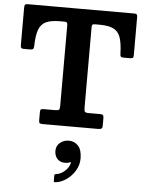

<svg xmlns="http://www.w3.org/2000/svg" viewBox="-69 -804 929 1219"><g transform="rotate(5 396.0 -194.5)"><path d="M313.5 161.5Q313.5 130 337.2 110.2Q361 90.5 393 90.5Q430 90.5 453.5 116.8Q477 143 477 197.5Q477 238.5 455.2 274.5Q433.5 310.5 400 333.8Q366.5 357 332 360.5Q325 361.5 322.5 360Q320 358.5 320 351V318.5Q320 310 330 309Q361.5 305 387.5 280.8Q413.5 256.5 418 229Q418.5 223 410.5 227Q400 232.5 380 232.5Q349.5 232.5 331.5 213Q313.5 193.5 313.5 161.5ZM194 -23V-74Q194 -87.5 198.5 -91.2Q203 -95 216 -95H290Q308.5 -95 313.8 -100.2Q319 -105.5 319 -125V-639.5Q319 -651 315 -655.5Q311 -660 299.5 -660H271.5Q213.5 -660 181.5 -644.8Q149.5 -629.5 136.2 -592.5Q123 -555.5 121.5 -489.5Q121 -474.5 116.2 -469.8Q111.5 -465 95.5 -465H58Q44.5 -465 40.5 -470Q36.5 -475 36.5 -488V-722.5Q36.5 -739 39.8 -744.5Q43 -750 59.5 -750H736Q749 -750 752.8 -745.2Q756.5 -740.5 756.5 -726.5V-487Q756.5 -472 751.8 -468.5Q747 -465 731.5 -465H696Q679 -465 675 -470.2Q671 -475.5 671 -490.5Q669 -556.5 655.8 -593.2Q642.5 -630 610.8 -645Q579 -660 521.5 -660H493Q480.5 -660 477.2 -655.2Q474 -650.5 474 -638.5V-129.5Q474 -108 478.5 -101.5Q483 -95 504 -95H574Q590 -95 594.5 -90Q599 -85 599 -69V-24.5Q599 -8 592.2 -4Q585.5 0 570.5 0H219Q203.5 0 198.8 -3.8Q194 -7.5 194 -23Z"/></g></svg>

Font: Besley*
Style: Bold
Weight: 700
Designer: Owen Earl
Foundry: indestructible type*
Version: Version 2.000; ttfautohint (v1.8.3)